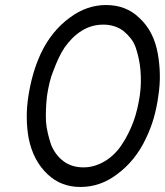

<svg xmlns="http://www.w3.org/2000/svg" viewBox="-20 -732 656 764"><path d="M391 -634Q437 -634 471 -609Q487 -596 500 -579.5Q513 -563 520 -543Q527 -522 532 -499Q537 -476 539 -452Q541 -428 540.5 -402.5Q540 -377 536 -350Q532 -324 526 -298.5Q520 -273 511 -248Q502 -224 490.5 -201Q479 -178 465 -157Q452 -137 435.5 -120.5Q419 -104 398 -91Q378 -79 356.5 -72.5Q335 -66 312 -66Q265 -66 232 -91Q215 -104 203 -120.5Q191 -137 183 -157Q176 -178 170.5 -201Q165 -224 163 -248Q162 -273 163 -298.5Q164 -324 167 -350Q171 -377 177 -402.5Q183 -428 193 -452Q202 -476 212.5 -499Q223 -522 237 -543Q251 -563 267.5 -579.5Q284 -596 304 -609Q325 -622 346.5 -628Q368 -634 391 -634ZM402 -712Q325 -712 258 -662Q221 -635 192 -599Q163 -563 142 -518Q124 -479 112 -437Q100 -395 93 -350Q86 -305 86.5 -263Q87 -221 94 -182Q103 -137 122 -101Q141 -65 170 -38Q223 12 300 12Q379 12 445 -38Q482 -65 511 -101Q540 -137 561 -182Q580 -221 592 -263Q604 -305 610 -350Q617 -395 616 -437Q615 -479 608 -518Q600 -563 581.5 -599Q563 -635 533 -662Q481 -712 402 -712Z"/></svg>

Font: Unageo
Style: Regular-Italic
Weight: 400
Designer: Richard Sepsi
Foundry: Richard Sepsi
Version: Version 2.000